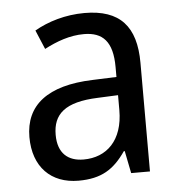

<svg xmlns="http://www.w3.org/2000/svg" viewBox="-45 -589 598 641"><g transform="rotate(-5 254.0 -268.0)"><path d="M261 -546C197 -546 138 -528 93 -502L120 -438C162 -460 206 -476 253 -476C316 -476 349 -443 349 -357V-324L269 -321C117 -316 42 -256 42 -149C42 -49 101 10 193 10C270 10 312 -17 352 -75H355L370 0H433V-364C433 -486 380 -546 261 -546ZM281 -260 349 -263V-213C349 -111 293 -59 216 -59C164 -59 130 -87 130 -149C130 -218 170 -256 281 -260Z"/></g></svg>

Font: Noto Sans Sinhala UI SemiCondensed
Style: Regular
Weight: 400
Width: 4
Designer: Jelle Bosma - Monotype Design Team
Foundry: Monotype Imaging Inc.
Version: Version 2.006